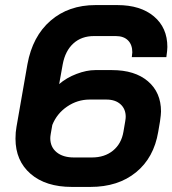

<svg xmlns="http://www.w3.org/2000/svg" viewBox="-20 -728 679 756"><path d="M41 -182Q41 -208 45 -229L88 -475Q108 -585 179 -646.5Q250 -708 356 -708H442Q533 -708 586 -663.5Q639 -619 639 -543Q639 -531 635 -503H499Q501 -517 501 -522Q501 -552 484 -569Q467 -586 436 -586H350Q301 -586 269 -557Q237 -528 227 -475L213 -397Q242 -422 281.5 -437Q321 -452 355 -452H421Q511 -452 562.5 -408Q614 -364 614 -289Q614 -278 610 -250L603 -209Q586 -107 515.5 -49.5Q445 8 336 8H263Q160 8 100.5 -43.5Q41 -95 41 -182ZM342 -108Q392 -108 425 -135Q458 -162 466 -209L473 -250Q475 -262 475 -268Q475 -299 454.5 -317.5Q434 -336 399 -336H333Q285 -336 244.5 -308.5Q204 -281 186 -236L180 -202Q178 -190 178 -184Q178 -149 203 -128.5Q228 -108 271 -108Z"/></svg>

Font: Bai Jamjuree
Style: Bold Italic
Weight: 700
Italic angle: -10°
Designer: Katatrad Aksorn Co.,Ltd.
Foundry: Cadson Demak Co.,Ltd.
Version: Version 1.000; ttfautohint (v1.6)